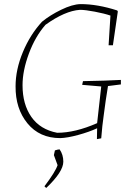

<svg xmlns="http://www.w3.org/2000/svg" viewBox="-20 -667 658 937"><path d="M453 12 454 -41Q415 -23 362 -8.5Q309 6 274 7Q173 7 114 -65Q55 -137 56 -246Q56 -327 91.5 -412.5Q127 -498 185 -561Q224 -593 278.5 -619.5Q333 -646 373 -647Q456 -647 552 -616L555 -611L531 -446H510L519 -591Q490 -601 443 -610Q396 -619 370 -619Q297 -614 202 -546Q152 -489 121 -405.5Q90 -322 90 -251Q90 -158 133 -96.5Q176 -35 259 -19Q347 -19 454 -66L474 -245L381 -253L385 -271Q501 -273 570 -277V-255L507 -247Q495 -175 486 -103Q479 -56 474 8ZM206 250Q204 249 200.5 246Q197 243 197 242Q250 172 261 139L243 90Q246 74 248 67Q263 62 271 62Q289 88 289 122Q289 171 206 250Z"/></svg>

Font: Albura ExtraLight
Style: Italic
Weight: 156
Italic angle: -7°
Designer: Mercedes Jáuregui
Foundry: Omnibus-Type Team
Version: Version 1.000